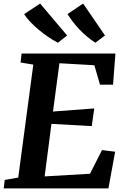

<svg xmlns="http://www.w3.org/2000/svg" viewBox="-26 -1038 692 1058"><path d="M-5.5 0 0 -46.5 74.5 -59.5 157.5 -682 87.5 -693.5 93 -743H610L597 -571.5H525L494 -678.5L301.5 -689.5L266 -423.5L493.5 -440.5L479.5 -343L257.5 -355.5L220 -66L470 -80.5L536 -211L608.5 -202L571.5 0ZM552.5 -842.5 499.5 -802.5Q475.5 -818 453 -837Q430.5 -856 410.8 -876.8Q391 -897.5 374.8 -919Q358.5 -940.5 346 -960.5L432 -1018.5ZM344 -842.5 293 -802.5Q268 -815.5 240.8 -833.8Q213.5 -852 187.5 -873.8Q161.5 -895.5 140.5 -917.8Q119.5 -940 107 -960L195 -1018.5Z"/></svg>

Font: Merriweather Light 18pt
Style: Bold Italic
Weight: 700
Italic angle: -7.8°
Version: Version 2.101